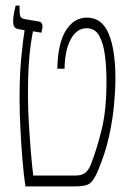

<svg xmlns="http://www.w3.org/2000/svg" viewBox="-20 -667 452 687"><path d="M71 0Q65 -39 60.5 -94Q56 -149 53 -207Q50 -265 50 -314Q50 -397 56 -459.5Q62 -522 68 -559L50 -562Q36 -564 31.5 -570.5Q27 -577 27 -591Q27 -602 29.5 -616.5Q32 -631 36 -647H50V-632Q50 -613 54 -606.5Q58 -600 72 -598L119 -590Q132 -588 132 -572Q132 -567 130.5 -561Q129 -555 128 -550L98 -555Q93 -530 89 -500.5Q85 -471 82.5 -429.5Q80 -388 80 -326Q80 -282 83 -230.5Q86 -179 90 -128.5Q94 -78 99 -39H252Q273 -39 286 -49.5Q299 -60 308 -86Q328 -139 344.5 -206.5Q361 -274 361 -377Q361 -426 355.5 -469Q350 -512 335 -539Q320 -566 290 -566Q255 -566 233.5 -527Q212 -488 211 -421H185Q187 -513 216 -558.5Q245 -604 291 -604Q345 -604 369 -546Q393 -488 393 -386Q393 -345 388 -291Q383 -237 369.5 -176.5Q356 -116 330 -55Q317 -24 303 -12Q289 0 249 0Z"/></svg>

Font: Noto Serif Hebrew ExtraCondensed ExtraLight
Style: Regular
Weight: 200
Width: 2
Designer: Monotype Design Team
Foundry: Monotype Imaging Inc.
Version: Version 2.004; ttfautohint (v1.8.4.7-5d5b)